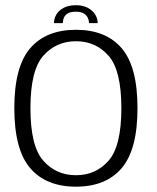

<svg xmlns="http://www.w3.org/2000/svg" viewBox="-20 -713 602 738"><path d="M272 4.5Q387 4.5 447.8 -66.8Q508.5 -138 508.5 -297.5Q508.5 -456.5 447.8 -527.5Q387 -598.5 272 -598.5Q157 -598.5 96 -527.5Q35 -456.5 35 -297.5Q35 -138 96 -66.8Q157 4.5 272 4.5ZM272 -39.5Q196 -39.5 146.5 -95.2Q97 -151 97 -297Q97 -443 146.5 -498.8Q196 -554.5 272 -554.5Q348 -554.5 397.2 -498.8Q446.5 -443 446.5 -297Q446.5 -151 397.2 -95.2Q348 -39.5 272 -39.5ZM272 -693Q244 -693 225.2 -683.2Q206.5 -673.5 197 -657.8Q187.5 -642 187.5 -624H221.5Q221.5 -635.5 226 -645.8Q230.5 -656 241.5 -662Q252.5 -668 272 -668Q289.5 -668 300.5 -662Q311.5 -656 316.8 -646Q322 -636 322 -624H355.5Q355.5 -642 345.5 -657.8Q335.5 -673.5 316.8 -683.2Q298 -693 272 -693Z"/></svg>

Font: Anybody Light
Style: Regular
Weight: 300
Designer: Tyler Finck
Foundry: Etcetera Type Company
Version: Version 1.111; ttfautohint (v1.8.4)